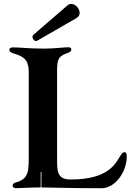

<svg xmlns="http://www.w3.org/2000/svg" viewBox="-20 -982 684 1006"><path d="M279.1 -153.8V-605.1C279.1 -672.2 284.4 -686.8 336.6 -705.3C348 -709.2 353.7 -714.8 353.7 -722.3C353.7 -729.4 348.7 -734.4 338.8 -734.4C316.1 -734.4 263.8 -727.3 211.3 -727.3C128.6 -727.3 87 -733.7 46.5 -733.7C34.1 -733.7 29.1 -728 29.1 -720.2C29.1 -711.6 35.9 -706.3 56.1 -700.3C113.3 -683.6 130.7 -660.2 130.7 -603V-170.5C130.3 -85.9 131.4 -44.7 63.6 -26.3C51.8 -22.7 46.2 -18.1 46.2 -9.6C46.2 -0.7 53.6 4.3 64.6 3.9C83.5 4.3 128.2 0.4 193.2 0V-81.3H197.1L196.7 0C249.3 0 339.5 4.3 512.1 4.3C583.1 4.3 644.2 -81 644.2 -161.9C644.2 -181.8 637.1 -184.7 632.8 -184.7C622.9 -184.7 616.5 -176.1 608.7 -162.6C583.8 -121.8 544.4 -41.5 350.1 -41.5C275.6 -41.5 279.8 -89.8 279.1 -153.8ZM150.2 -787.6C150.2 -777.7 159.4 -767 169.4 -767C171.5 -767 173.7 -767.8 175.8 -769.2L380.3 -887.1C392 -893.8 397 -903.8 397.4 -914.1C397.4 -936.8 375.4 -961.6 353.3 -961.6C346.2 -961.6 339.8 -958.8 333.5 -953.8L155.9 -800.4C151.6 -796.9 149.9 -792.3 150.2 -787.6Z"/></svg>

Font: Margiela Serif Semibold
Style: Regular
Weight: 600
Designer: Andreas Faust, Stefan Endress
Version: Version 1.002;FEAKit 1.0